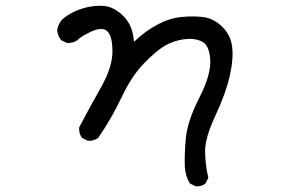

<svg xmlns="http://www.w3.org/2000/svg" viewBox="-20 -520 1040 671"><path d="M663.1 130.9 643.6 121.1Q627.9 95.7 626 63.5Q624 31.2 628.9 -31.7Q633.8 -94.7 675.8 -176.8Q717.8 -258.8 714.8 -310.5Q711.9 -362.3 685.5 -375Q659.2 -387.7 623 -382.8Q586.9 -377.9 556.6 -360.4Q526.4 -342.8 483.4 -298.8Q440.4 -254.9 405.3 -180.7Q370.1 -106.4 323.2 -38.1Q307.6 -26.4 286.1 -28.3L266.6 -38.1Q254.9 -53.7 256.8 -75.2Q293.9 -145.5 334 -216.8Q374 -288.1 373 -342.8Q372.1 -397.5 353.5 -412.1Q335 -426.8 297.9 -409.2Q260.7 -391.6 251 -379.9Q234.4 -368.2 212.9 -370.1L193.4 -379.9Q181.6 -395.5 179.7 -415Q183.6 -436.5 197.3 -452.1Q230.5 -479.5 271 -491.2Q311.5 -502.9 345.7 -499Q379.9 -495.1 412.1 -462.9Q444.3 -430.7 448.2 -374Q487.3 -411.1 529.3 -433.6Q571.3 -456.1 612.3 -460.4Q653.3 -464.8 689.5 -460.4Q725.6 -456.1 755.4 -427.7Q785.2 -399.4 791 -358.4Q796.9 -317.4 783.2 -255.9Q769.5 -194.3 732.9 -116.2Q696.3 -38.1 696.8 8.8Q697.3 55.7 708 101.6L698.2 121.1Q684.6 132.8 663.1 130.9Z"/></svg>

Font: JasonHandwriting2
Style: Regular
Weight: 400
Version: Version 1.05.10